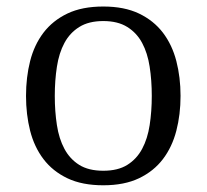

<svg xmlns="http://www.w3.org/2000/svg" viewBox="-20 -549 624 580"><path d="M58.6 -259.3Q58.6 -315.4 71 -364.5Q83.5 -413.6 111.3 -450.2Q139.2 -486.8 183.6 -508.1Q228 -529.3 292 -529.3Q355.5 -529.3 399.9 -508.1Q444.3 -486.8 472.2 -450.2Q500 -413.6 512.7 -364.5Q525.4 -315.4 525.4 -259.3Q525.4 -203.1 512.7 -154.1Q500 -105 472.2 -68.4Q444.3 -31.7 399.9 -10.5Q355.5 10.7 292 10.7Q228 10.7 183.6 -10.5Q139.2 -31.7 111.3 -68.4Q83.5 -105 71 -154.1Q58.6 -203.1 58.6 -259.3ZM145.5 -259.3Q145.5 -212.4 151.9 -171.1Q158.2 -129.9 174.6 -99.4Q190.9 -68.8 219.2 -51Q247.6 -33.2 292 -33.2Q336.4 -33.2 364.7 -51Q393.1 -68.8 409.4 -99.4Q425.8 -129.9 432.1 -171.1Q438.5 -212.4 438.5 -259.3Q438.5 -306.2 432.1 -347.4Q425.8 -388.7 409.4 -419.2Q393.1 -449.7 364.5 -467.5Q335.9 -485.4 292 -485.4Q248 -485.4 219.5 -467.5Q190.9 -449.7 174.6 -419.2Q158.2 -388.7 151.9 -347.4Q145.5 -306.2 145.5 -259.3Z"/></svg>

Font: Arian AMU Serif
Style: Regular
Weight: 400
Designer: Ruben Hakobyan (Tarumian)
Foundry: Ruben Hakobyan (Tarumian)
Version: Version 1.002